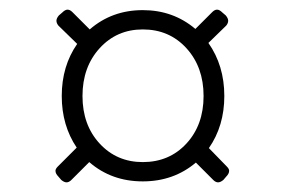

<svg xmlns="http://www.w3.org/2000/svg" viewBox="-20 -521 590 398"><path d="M118 -143Q113 -143 107 -148L101 -155Q95 -161 95 -167Q95 -171 100 -176L139 -215Q108 -261 108 -322Q108 -384 140 -430L101 -468Q97 -473 97 -478Q97 -483 102 -489L109 -495Q115 -501 120 -501Q125 -501 130 -496L166 -460Q212 -500 276 -500Q339 -500 385 -461L420 -496Q425 -501 430 -501Q435 -501 441 -495L448 -489Q453 -483 453 -478Q453 -473 449 -468L412 -432Q445 -385 445 -322Q445 -260 413 -214L450 -176Q455 -171 455 -167Q455 -161 449 -155L443 -148Q437 -143 432 -143Q427 -143 422 -148L386 -184Q340 -145 276 -145Q211 -145 165 -185L128 -148Q123 -143 118 -143ZM276 -185Q331 -185 366.5 -223.5Q402 -262 402 -322Q402 -382 366.5 -421Q331 -460 276 -460Q222 -460 186.5 -421Q151 -382 151 -322Q151 -262 186.5 -223.5Q222 -185 276 -185Z"/></svg>

Font: Asap ExtraLight
Style: Regular
Weight: 200
Designer: Pablo Cosgaya
Foundry: Omnibus-Type
Version: Version 3.001; ttfautohint (v1.8.4.7-5d5b)